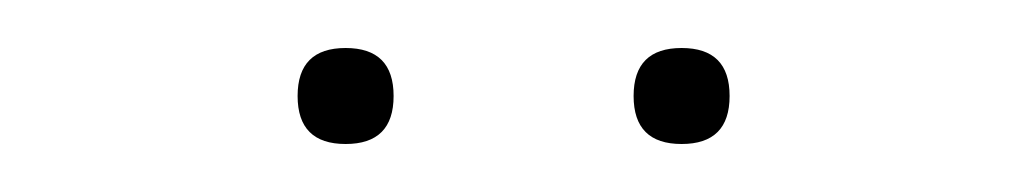

<svg xmlns="http://www.w3.org/2000/svg" viewBox="-20 -635 430 80"><path d="M104 -595Q104 -615 124 -615Q144 -615 144 -595Q144 -575 124 -575Q104 -575 104 -595ZM244 -595Q244 -615 264 -615Q284 -615 284 -595Q284 -575 264 -575Q244 -575 244 -595Z"/></svg>

Font: Alegreya Sans SC Thin
Style: Regular
Weight: 100
Designer: Juan Pablo del Peral
Foundry: Huerta Tipografica
Version: Version 2.007